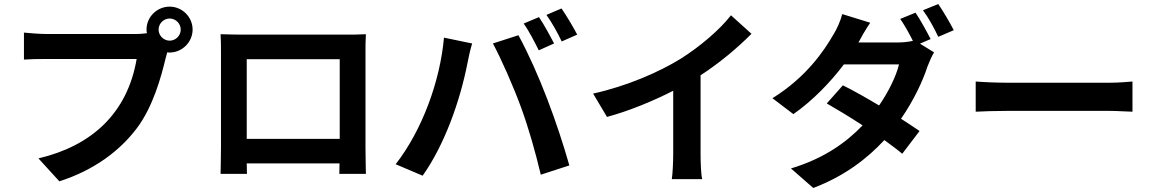

<svg xmlns="http://www.w3.org/2000/svg" viewBox="-20 -848 5736 954"><path d="M823 -646C793 -646 768 -671 768 -701C768 -731 793 -756 823 -756C853 -756 878 -731 878 -701C878 -671 853 -646 823 -646ZM213 -679C182 -679 127 -683 99 -686V-552C124 -554 169 -555 213 -555H659C613 -285 435 -123 171 -61L275 53C446 -2 574 -97 660 -211C740 -317 781 -466 803 -559L811 -588C815 -587 819 -587 823 -587C885 -587 937 -639 937 -701C937 -764 885 -815 823 -815C760 -815 708 -764 708 -701C708 -694 709 -688 710 -683C689 -680 669 -679 656 -679Z M1078 -585V-118C1078 -72 1076 11 1076 16H1207L1206 -36H1667L1666 16H1798C1798 12 1796 -79 1796 -117V-585C1796 -614 1796 -649 1798 -678C1764 -676 1727 -676 1704 -676H1178C1152 -676 1116 -677 1076 -678C1078 -651 1078 -612 1078 -585ZM1206 -554H1668V-158H1206Z M2658 -763 2582 -731C2608 -695 2637 -638 2657 -598L2733 -632C2715 -667 2682 -728 2658 -763ZM2770 -806 2695 -774C2721 -738 2752 -683 2771 -642L2848 -676C2831 -709 2795 -770 2770 -806ZM1946 -32 2080 25C2190 -130 2267 -350 2303 -536C2307 -557 2317 -604 2326 -632L2186 -661C2167 -447 2079 -203 1946 -32ZM2568 -317C2606 -214 2640 -94 2667 20L2809 -26C2749 -236 2660 -481 2556 -673L2429 -632C2469 -559 2531 -418 2568 -317Z M3461 -474C3555 -535 3641 -607 3714 -680L3612 -772C3558 -702 3459 -617 3362 -556C3255 -490 3095 -420 2927 -383L2996 -267C3107 -297 3227 -347 3325 -397V-83C3325 -41 3322 19 3318 42H3469C3463 18 3461 -41 3461 -83Z M4604 -654C4586 -689 4553 -750 4529 -785L4453 -754C4474 -724 4498 -681 4516 -645C4494 -640 4467 -637 4441 -637H4245L4246 -638C4257 -659 4281 -702 4304 -735L4165 -778C4157 -746 4137 -701 4122 -678C4075 -596 3986 -464 3818 -360L3922 -281C4017 -347 4106 -439 4173 -528H4447C4433 -470 4395 -392 4348 -324C4284 -362 4219 -399 4168 -424L4088 -334C4137 -306 4202 -267 4266 -225C4187 -143 4079 -62 3910 -11L4021 86C4176 27 4288 -59 4374 -152C4408 -127 4440 -104 4463 -84L4549 -197C4525 -214 4492 -235 4457 -258C4520 -349 4565 -445 4589 -519C4598 -543 4610 -569 4621 -588L4551 -631ZM4566 -797C4593 -761 4623 -706 4642 -665L4719 -698C4702 -732 4666 -793 4642 -828Z M4828 -293C4863 -295 4927 -297 4982 -297H5495C5535 -297 5584 -293 5607 -293V-443C5582 -441 5539 -437 5495 -437H4982C4932 -437 4862 -440 4828 -443Z"/></svg>

Font: Kinto Sans
Style: Bold
Weight: 700
Designer: Authors: Ryoko NISHIZUKA  (kana & ideographs); Paul D. Hunt (Latin, Greek & Cyrillic); Wenlong ZHANG  (bopomofo); Sandol
Foundry: Adobe Systems Incorporated, ookami Inc.
Version: Version 0.001